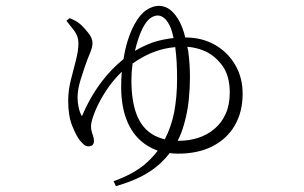

<svg xmlns="http://www.w3.org/2000/svg" viewBox="-20 -564 1040 656"><path d="M368 55Q431 33 473 -1Q499 -23 519 -49Q500 -56 484 -66Q440 -93 417 -144Q394 -195 394 -267Q394 -294 396 -319Q380 -303 365 -285Q342 -256 325.5 -226Q309 -196 300 -171Q291 -146 291 -133Q291 -122 293.5 -113.5Q296 -105 298.5 -98Q301 -91 301 -82Q301 -74 296.5 -69Q292 -64 282 -64Q273 -64 266.5 -70Q260 -76 253 -84Q241 -99 227 -133.5Q213 -168 213 -219Q213 -255 222 -290.5Q231 -326 239.5 -358.5Q248 -391 248 -416Q248 -440 234 -458.5Q220 -477 207 -493L218 -502Q228 -498 237.5 -493Q247 -488 257 -479Q266 -471 281 -452.5Q296 -434 296 -417Q296 -404 289.5 -387.5Q283 -371 278 -359Q266 -326 255.5 -292Q245 -258 245 -231Q245 -213 249 -195.5Q253 -178 260 -167Q289 -235 329 -287Q361 -329 402 -362Q407 -395 416 -424Q426 -456 439 -480Q458 -515 480 -529.5Q502 -544 522 -544Q549 -544 569.5 -523.5Q590 -503 603 -469Q609 -453 613 -436Q670 -436 714 -411Q758 -386 783.5 -342.5Q809 -299 809 -244Q809 -182 782.5 -136Q756 -90 706.5 -64.5Q657 -39 588 -39Q573 -39 560 -41Q545 -22 528 -6Q501 19 464.5 38Q428 57 376 72ZM543 -88Q565 -130 575 -180Q585 -233 585 -294Q585 -358 579 -400Q579 -401 579 -403Q543 -400 510 -388Q471 -374 433 -347Q429 -319 429 -290Q429 -221 446 -175Q463 -129 499 -106Q518 -94 543 -88ZM620 -404Q621 -397 623 -390Q629 -346 629 -299Q629 -265 625 -223.5Q621 -182 609 -140Q601 -110 587 -83Q589 -83 592 -83Q626 -83 657 -93Q688 -103 712.5 -123.5Q737 -144 751 -175Q765 -206 765 -248Q765 -303 741.5 -337Q718 -371 683 -388Q652 -402 620 -404ZM573 -434Q569 -453 564 -467Q554 -491 542.5 -501Q531 -511 519 -511Q506 -511 492.5 -501Q479 -491 466 -465Q452 -436 441 -390Q467 -406 502 -419Q535 -430 573 -434Z"/></svg>

Font: Noto Serif HK ExtraLight ExtraLight
Style: Regular
Weight: 250
Version: Version 2.003-H1;hotconv 1.1.1;makeotfexe 2.6.0